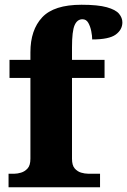

<svg xmlns="http://www.w3.org/2000/svg" viewBox="-20 -788 535 808"><path d="M16 0V-57H42Q53 -57 68.5 -61.5Q84 -66 96 -79Q108 -92 108 -120V-460H20V-536H108V-568Q108 -662 157.5 -715Q207 -768 323 -768Q392 -768 429.5 -757.5Q467 -747 481 -730Q495 -713 495 -694Q495 -663 467 -642.5Q439 -622 368 -622Q368 -637 364 -657Q360 -677 351.5 -692Q343 -707 327 -707Q305 -707 294 -682Q283 -657 283 -589V-536H420V-460H283V-120Q283 -92 294.5 -79Q306 -66 321.5 -61.5Q337 -57 350 -57H401V0Z"/></svg>

Font: Noto Serif Tamil ExtraBold
Style: Italic
Weight: 800
Italic angle: -12°
Designer: Indian Type Foundry, Tom Grace, and the Monotype Design Team
Foundry: Monotype Imaging Inc.
Version: Version 2.003; ttfautohint (v1.8.4.7-5d5b)